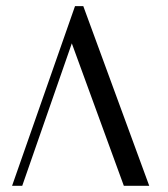

<svg xmlns="http://www.w3.org/2000/svg" viewBox="-20 -600 544 620"><path d="M379.9 0 211.9 -460 51.8 0H19L222.2 -580.1H249L461.9 0Z"/></svg>

Font: SimahzazaarabicW05-Light
Style: Regular
Weight: 300
Designer: Ahmed zaza
Foundry: Ahmed zaza
Version: Version 1.001